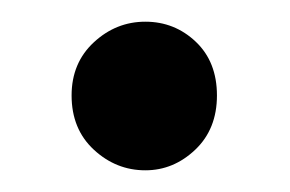

<svg xmlns="http://www.w3.org/2000/svg" viewBox="-20 -151 267 177"><path d="M114 6Q87 6 66.5 -13Q46 -32 46 -63Q46 -93 66.5 -112Q87 -131 114 -131Q141 -131 160.5 -112.5Q180 -94 180 -63Q180 -32 160 -13Q140 6 114 6Z"/></svg>

Font: Argentum Novus
Style: Regular
Weight: 400
Designer: Julieta Ulanovsky
Foundry: Julieta Ulanovsky
Version: Version 7.20;July 27, 2021;FontCreator 13.0.0.2683 64-bit